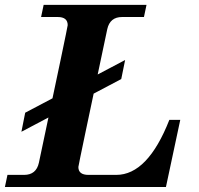

<svg xmlns="http://www.w3.org/2000/svg" viewBox="-50 -752 801 772"><path d="M617.2 0H-30.3L-20 -48.8H46.9Q95.7 -48.8 106.4 -97.7Q222.2 -644 222.2 -650.9Q222.2 -683.6 182.1 -683.6H115.2L125.5 -732.4H539.1L528.8 -683.6H440.9Q392.1 -683.6 381.3 -634.8Q265.1 -86.9 265.1 -80.6Q265.1 -48.8 305.7 -48.8H417.5Q543.9 -48.8 630.9 -270H674.8ZM36.1 -222.2 51.3 -298.8 453.1 -510.7 437.5 -434.1Z"/></svg>

Font: Munson
Style: Bold Italic
Weight: 700
Italic angle: -12°
Designer: Paul James MIller
Foundry: High-Logic / Made with FontCreator
Version: Version 2.10;May 5, 2019;FontCreator 11.5.0.2430 64-bit